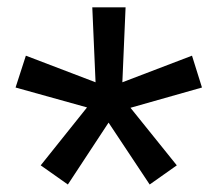

<svg xmlns="http://www.w3.org/2000/svg" viewBox="-20 -720 587 518"><path d="M229 -700.2H318.8L310.1 -498L498 -569.8L524.9 -483.9L332 -429.2L457 -273.9L383.8 -222.2L272.9 -389.2L163.1 -222.2L89.8 -273.9L214.8 -430.2L22 -483.9L49.8 -569.8L237.8 -498Z"/></svg>

Font: Overused Grotesk SemiBold
Style: Regular
Weight: 600
Version: Version 0.002